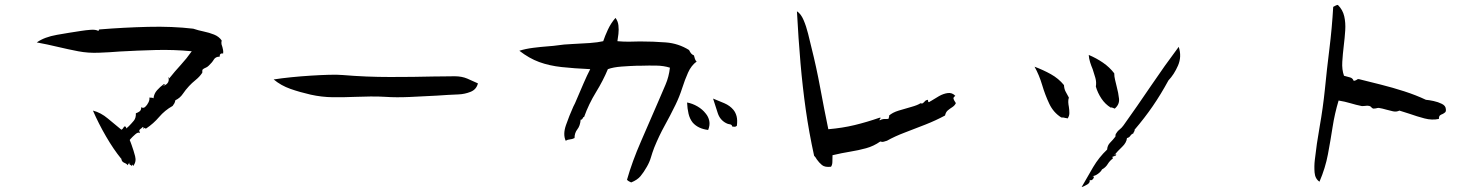

<svg xmlns="http://www.w3.org/2000/svg" viewBox="-20 -726 6040 783"><path d="M890 -508Q875 -510 876 -495Q859 -495 852 -483Q845 -471 831 -458Q825 -452 818 -449.5Q811 -447 806 -442Q805 -441 805 -435Q806 -430 804 -428Q794 -413 778 -400Q762 -387 751 -375Q737 -360 725.5 -343Q714 -326 695 -317Q694 -310 691 -304.5Q688 -299 684 -294Q652 -276 629 -249Q606 -222 576 -202Q573 -201 569 -204Q566 -206 567 -200Q564 -201 565 -204.5Q566 -208 562 -208Q560 -206 558 -204Q556 -202 554 -201Q550 -198 548.5 -195.5Q547 -193 551 -183Q544 -189 532 -178.5Q520 -168 512 -159Q510 -156 509 -155Q511 -150 513 -145Q515 -140 517 -134Q525 -112 531 -89Q537 -66 523 -49Q523 -49 522 -51Q521 -53 520 -54.5Q519 -56 517 -49Q515 -52 511 -54Q509 -55 507.5 -56.5Q506 -58 509 -63Q506 -61 504 -58Q502 -55 500 -52Q499 -57 487 -62Q475 -67 475 -80Q474 -80 474 -79.5Q474 -79 474 -79L475 -77Q472 -77 474 -79Q443 -117 412.5 -169.5Q382 -222 359 -275Q391 -267 420 -242.5Q449 -218 475 -197Q480 -199 482.5 -204Q485 -209 489 -211Q495 -209 495 -202Q497 -204 500 -206.5Q503 -209 505 -211Q516 -222 525.5 -233.5Q535 -245 534 -264Q543 -267 549.5 -272Q556 -277 556 -289Q564 -283 572 -290Q580 -297 585.5 -308.5Q591 -320 589 -328Q594 -328 599 -327.5Q604 -327 606 -325Q608 -344 620.5 -358Q633 -372 648 -383Q657 -383 652 -381Q647 -379 645 -378Q653 -376 662 -385.5Q671 -395 667 -411Q669 -411 669 -409.5Q669 -408 670 -406Q693 -435 717 -461Q741 -487 762 -517Q688 -524 614 -522Q540 -520 469 -516Q447 -514 426 -513Q405 -512 384 -511Q340 -509 298.5 -517Q257 -525 215 -535Q194 -540 173 -544.5Q152 -549 130 -553Q161 -575 212.5 -584Q264 -593 311 -600Q330 -603 350 -604.5Q370 -606 381 -600Q383 -601 383 -603.5Q383 -606 386 -606Q484 -614 583.5 -616.5Q683 -619 768 -609Q789 -602 811 -597.5Q833 -593 853 -585Q873 -577 884 -561Q882 -551 883.5 -545Q885 -539 887 -534Q888 -529 889.5 -523Q891 -517 890 -508Z M1929 -386Q1923 -361 1899 -351.5Q1875 -342 1850 -341Q1830 -340 1807.5 -339Q1785 -338 1761 -336Q1707 -333 1651 -330.5Q1595 -328 1553 -331Q1521 -333 1490 -332.5Q1459 -332 1429 -331Q1383 -329 1337.5 -329.5Q1292 -330 1247 -340Q1203 -350 1164.5 -363.5Q1126 -377 1096 -402Q1128 -407 1167.5 -411Q1207 -415 1247 -417.5Q1287 -420 1321.5 -421Q1356 -422 1378 -420Q1473 -412 1571 -412Q1669 -412 1746 -414Q1772 -414 1794 -414.5Q1816 -415 1834 -415Q1863 -415 1885.5 -405.5Q1908 -396 1929 -386Z M2821 -475Q2799 -459 2786 -430Q2773 -401 2762 -366.5Q2751 -332 2735 -299Q2713 -254 2690.5 -213.5Q2668 -173 2648 -124Q2640 -103 2634.5 -84Q2629 -65 2618 -46Q2605 -23 2592 -7.5Q2579 8 2554 18Q2550 16 2545 13.5Q2540 11 2537 7Q2558 -67 2594.5 -150.5Q2631 -234 2665 -313Q2680 -348 2694 -380.5Q2708 -413 2712 -450Q2687 -458 2656.5 -458.5Q2626 -459 2595 -458Q2591 -458 2587 -458Q2583 -458 2579 -458Q2548 -457 2514.5 -454.5Q2481 -452 2459 -444Q2440 -398 2410.5 -350Q2381 -302 2362 -249Q2358 -249 2356 -243Q2353 -237 2348 -238Q2346 -213 2334.5 -198.5Q2323 -184 2323 -163Q2313 -158 2304 -157.5Q2295 -157 2287 -152Q2275 -178 2288 -215.5Q2301 -253 2318 -291Q2322 -298 2325 -305Q2328 -312 2331 -319Q2346 -354 2360 -386.5Q2374 -419 2387 -444Q2321 -447 2270.5 -452.5Q2220 -458 2179 -473Q2138 -488 2098 -519Q2123 -527 2154.5 -531Q2186 -535 2213.5 -537Q2241 -539 2253 -541Q2278 -545 2314 -546.5Q2350 -548 2384.5 -550.5Q2419 -553 2440 -558Q2447 -579 2459 -605Q2471 -631 2490 -653Q2500 -640 2502 -622.5Q2504 -605 2502 -587.5Q2500 -570 2498 -559Q2498 -558 2498 -558Q2521 -556 2544 -556Q2567 -556 2590 -557Q2644 -557 2695.5 -553Q2747 -549 2790 -522Q2795 -512 2799 -507.5Q2803 -503 2810 -500Q2812 -493 2814 -486Q2816 -479 2821 -475ZM2868 -196Q2827 -201 2805 -226Q2793 -241 2788 -262Q2783 -283 2782 -308Q2804 -304 2824.5 -292Q2845 -280 2858 -263Q2869 -250 2872.5 -233Q2876 -216 2868 -196ZM2985 -213Q2981 -209 2975.5 -209Q2970 -209 2966 -210Q2965 -218 2956.5 -219Q2948 -220 2941 -224Q2916 -237 2907 -265Q2898 -293 2888 -324Q2911 -315 2934 -305Q2957 -295 2971 -278Q2980 -267 2984 -251.5Q2988 -236 2985 -213Z M3878 -305Q3873 -295 3863.5 -289Q3854 -283 3845.5 -276Q3837 -269 3834 -255Q3797 -235 3754 -218Q3711 -201 3670 -185.5Q3629 -170 3597 -152Q3594 -151 3590 -150Q3585 -148 3580.5 -147.5Q3576 -147 3570 -149Q3543 -130 3512 -121.5Q3481 -113 3447 -107.5Q3413 -102 3375 -93Q3375 -91 3375 -87Q3375 -76 3374.5 -64.5Q3374 -53 3369 -46Q3344 -43 3332 -53Q3320 -63 3311 -76Q3309 -80 3306 -84Q3303 -88 3300 -91Q3279 -187 3266 -279Q3253 -371 3244.5 -469Q3236 -567 3230 -680Q3246 -670 3257 -644.5Q3268 -619 3275.5 -588.5Q3283 -558 3289 -533Q3309 -454 3325 -367.5Q3341 -281 3358 -199Q3416 -204 3465.5 -216Q3515 -228 3567 -246Q3572 -246 3572 -245Q3572 -244 3570 -243Q3566 -238 3567 -235Q3577 -240 3582.5 -240.5Q3588 -241 3603 -241Q3604 -243 3605.5 -248.5Q3607 -254 3605 -254Q3619 -267 3645 -275Q3671 -283 3696.5 -290Q3722 -297 3734 -305Q3740 -303 3742.5 -304.5Q3745 -306 3748 -309Q3750 -312 3753 -314.5Q3756 -317 3762 -319Q3765 -319 3765 -314Q3765 -308 3770 -310Q3772 -312 3778 -315Q3792 -324 3809.5 -334Q3827 -344 3845 -346.5Q3863 -349 3876 -335Q3867 -329 3868.5 -323.5Q3870 -318 3874 -312Q3877 -308 3878 -305Z M4787 -535Q4800 -495 4784 -458.5Q4768 -422 4745 -398Q4714 -341 4681 -293Q4648 -245 4607 -197Q4608 -193 4605 -189Q4602 -185 4602 -182Q4594 -179 4589.5 -172Q4585 -165 4576 -163Q4574 -144 4556 -127Q4538 -110 4524 -93Q4528 -93 4530 -98Q4535 -94 4528.5 -91Q4522 -88 4517 -87Q4517 -86 4517 -85Q4517 -80 4519 -80Q4506 -71 4497.5 -57Q4489 -43 4474 -35Q4470 -26 4457.5 -17Q4445 -8 4435 -8Q4445 -7 4438.5 2.5Q4432 12 4424 8Q4426 19 4414.5 26Q4403 33 4391 37Q4414 -4 4438 -44.5Q4462 -85 4495 -116Q4496 -133 4507.5 -144.5Q4519 -156 4528 -168Q4530 -170 4529 -174Q4529 -177 4530 -179Q4536 -190 4545.5 -197.5Q4555 -205 4562 -215Q4617 -292 4673.5 -375.5Q4730 -459 4787 -535ZM4339 -328Q4336 -319 4336.5 -309.5Q4337 -300 4339 -290Q4341 -277 4341 -265Q4341 -253 4334 -243Q4330 -244 4328 -244.5Q4326 -245 4324 -245Q4321 -246 4318 -246.5Q4315 -247 4308 -247Q4276 -267 4259 -303Q4242 -339 4230 -379.5Q4218 -420 4199 -454Q4234 -441 4265.5 -423.5Q4297 -406 4319 -379Q4320 -362 4326.5 -351Q4333 -340 4339 -328ZM4526 -283Q4523 -284 4519 -286Q4512 -289 4510 -287Q4487 -301 4471.5 -324.5Q4456 -348 4449 -373Q4452 -391 4447 -408.5Q4442 -426 4436 -444Q4430 -458 4425.5 -472.5Q4421 -487 4420 -502Q4451 -489 4478 -470.5Q4505 -452 4524 -427Q4524 -414 4527.5 -400Q4531 -386 4534 -373Q4541 -347 4543.5 -323.5Q4546 -300 4526 -283Z M5876 -283Q5878 -272 5873.5 -268Q5869 -264 5863 -261Q5857 -259 5852.5 -255.5Q5848 -252 5848 -241Q5820 -235 5789.5 -243Q5759 -251 5728 -262Q5718 -265 5707.5 -268.5Q5697 -272 5687 -275Q5675 -269 5661 -272Q5647 -275 5633 -279Q5626 -281 5618 -283Q5610 -285 5603 -286Q5600 -286 5597 -285.5Q5594 -285 5591 -284Q5584 -283 5581 -283Q5576 -284 5572.5 -288.5Q5569 -293 5564 -294Q5560 -295 5555.5 -295Q5551 -295 5546 -294Q5542 -294 5538 -293.5Q5534 -293 5531 -294Q5511 -298 5487.5 -305Q5464 -312 5439 -316Q5423 -263 5414.5 -208Q5406 -153 5395.5 -97Q5385 -41 5361 15Q5343 3 5341 -23Q5339 -49 5342 -74Q5349 -138 5362 -211Q5375 -284 5383 -361Q5391 -443 5401.5 -527Q5412 -611 5417 -698Q5422 -700 5425.5 -702.5Q5429 -705 5436 -706Q5456 -686 5462 -659.5Q5468 -633 5466 -602Q5464 -571 5460 -539Q5456 -506 5454 -474Q5452 -442 5461 -417Q5474 -413 5485 -410.5Q5496 -408 5500 -397Q5504 -396 5506.5 -397.5Q5509 -399 5512 -400Q5514 -402 5516.5 -403Q5519 -404 5523 -403Q5563 -393 5611 -381Q5659 -369 5707 -353.5Q5755 -338 5795 -319Q5808 -318 5826.5 -314Q5845 -310 5860 -302.5Q5875 -295 5876 -283Z"/></svg>

Font: Yuji Boku
Style: Regular
Weight: 400
Designer: Kataoka Yuji
Foundry: Kinuta Font Factory
Version: Version 3.002